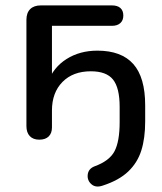

<svg xmlns="http://www.w3.org/2000/svg" viewBox="-20 -507 598 707"><path d="M327.3 105.8Q383 85.8 401.8 49.7Q420.6 13.6 420.6 -57.6V-113.7Q420.6 -183.3 396.3 -213.9Q372 -244.5 314.5 -244.5Q248.7 -244.5 210 -205.2Q171.3 -165.8 171.3 -100.2V-37.8Q171.3 -16.4 159.3 -4.6Q147.2 7.3 124.7 7.3Q102.1 7.3 89.7 -5.8Q77.3 -18.9 77.3 -42.8V-433.9Q77.3 -459.7 91.1 -473.4Q104.8 -487.1 130.5 -487.1H392Q412.4 -487.1 423.2 -477.6Q434.1 -468.1 434.1 -449.7Q434.1 -431.9 423 -421.9Q412 -411.9 392 -411.9H171.3V-204H156.2Q176.3 -258.9 225.1 -289.7Q273.8 -320.5 338.6 -320.5Q427 -320.5 470.8 -271.3Q514.6 -222.1 514.6 -119V-60Q514.6 2 500.4 47Q486.2 92.1 452.2 124.5Q418.2 156.9 359.5 176Q332.9 185.6 316.8 171.5Q300.7 157.5 303 136.1Q305.4 114.8 327.3 105.8Z"/></svg>

Font: SN Pro Thin
Style: Regular
Weight: 200
Designer: Tobias Whetton
Foundry: Supernotes
Version: Version 1.003;Glyphs 3.3 (3324)